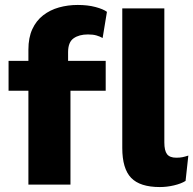

<svg xmlns="http://www.w3.org/2000/svg" viewBox="-20 -746 782 776"><path d="M294.2 -726Q334.6 -726 366 -717.6Q397.4 -709.2 412.2 -698.2L394.8 -592.4Q384 -598.6 370 -602.7Q356 -606.8 335.4 -606.8Q299.6 -606.8 277.4 -591.1Q255.2 -575.4 255.2 -535.2V-470L264.8 -442.2V0H94.8V-545.6Q94.8 -593.6 110.5 -627.9Q126.2 -662.2 154.2 -684Q182.2 -705.8 218.3 -715.9Q254.4 -726 294.2 -726ZM407.2 -500V-379.4H14.6V-500ZM644.2 -712V-170.2Q644.2 -137 655.2 -122.8Q666.2 -108.6 692.4 -108.6Q707 -108.6 717.3 -110.7Q727.6 -112.8 741.2 -117.2L730 -14.8Q712.2 -3.6 683.3 3.2Q654.4 10 626 10Q545.8 10 510 -27.2Q474.2 -64.4 474.2 -148V-712Z"/></svg>

Font: Work Sans
Style: Regular
Weight: 400
Designer: Wei Huang
Foundry: Wei Huang
Version: Version 2.006; ttfautohint (v1.8.1.43-b0c9)